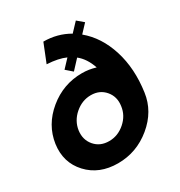

<svg xmlns="http://www.w3.org/2000/svg" viewBox="-182 -900 974 1038"><g transform="rotate(-30 305.0 -381.5)"><path d="M434 -690Q516 -622 552.5 -506Q589 -390 569 -250Q554 -141 462.5 -65.5Q371 10 255 10Q138 10 68 -65.5Q-2 -141 13 -250Q29 -360 120 -435Q211 -510 328 -510Q371 -510 413 -497Q391 -562 348 -596L295 -539L256 -573L303 -623Q259 -643 187 -647L233 -762Q320 -762 392 -720L442 -773L481 -740ZM273 -118Q328 -118 372 -156.5Q416 -195 423 -250Q431 -305 398 -344Q365 -383 310 -383Q255 -383 210.5 -344.5Q166 -306 158 -250Q151 -195 184 -156.5Q217 -118 273 -118Z"/></g></svg>

Font: Oakes Grotesk Bold
Style: Italic
Weight: 700
Italic angle: -8°
Designer: Samuel Oakes
Foundry: Samuel Oakes
Version: Version 1.000;PS 001.000;hotconv 1.0.88;makeotf.lib2.5.64775